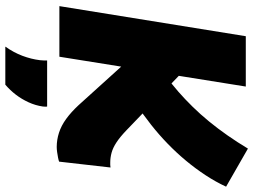

<svg xmlns="http://www.w3.org/2000/svg" viewBox="-135 -613 951 721"><g transform="rotate(90 340.5 -252.5)"><path d="M3 0 116 -700H305L193 0ZM532 10Q505 10 478.5 1.5Q452 -7 426.5 -25.5Q401 -44 375 -72L205 -260L234 -478L469 -252Q494 -228 514.5 -214.5Q535 -201 553.5 -196Q572 -191 590 -191Q595 -191 599.5 -191Q604 -191 609 -192L587 1Q582 3 572 5Q562 7 551 8.5Q540 10 532 10ZM369 -287 268 -402Q296 -422 324 -446.5Q352 -471 380.5 -500Q409 -529 436 -562Q463 -595 488.5 -631.5Q514 -668 538 -708L681 -626Q663 -587 638 -549Q613 -511 583.5 -475.5Q554 -440 520 -407Q486 -374 448 -344Q410 -314 369 -287ZM207 46H380Q381 50 380.5 54Q380 58 380 62Q376 90 364 116Q352 142 335.5 163.5Q319 185 298 203H155Q177 172 189.5 139Q202 106 206 73Q207 66 207 59Q207 52 207 46Z"/></g></svg>

Font: Georama ExtraCondensed Thin ExtraBold
Style: Italic
Weight: 800
Italic angle: -9°
Version: Version 1.001